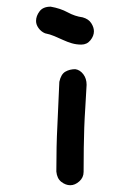

<svg xmlns="http://www.w3.org/2000/svg" viewBox="-20 -505 380 564"><path d="M154.3 -264.6Q159.2 -287.1 171.9 -294.4Q184.6 -301.8 201.2 -301.8Q214.8 -299.8 224.6 -287.1Q234.4 -274.4 234.4 -255.9Q232.4 -217.8 230.5 -188Q228.5 -158.2 227.5 -129.9Q226.6 -101.6 226.1 -70.8Q225.6 -40 225.6 0Q225.6 16.6 212.9 27.8Q200.2 39.1 186.5 39.1Q172.9 39.1 160.2 29.3Q147.5 19.5 145.5 -1Q145.5 -78.1 148.4 -132.8ZM112.3 -407.2Q100.6 -412.1 93.3 -422.4Q85.9 -432.6 85.9 -443.4Q85.9 -458 96.2 -471.7Q106.4 -485.4 128.9 -485.4Q157.2 -480.5 178.7 -468.8Q200.2 -457 222.7 -454.1Q240.2 -449.2 248 -437Q255.9 -424.8 255.9 -413.1Q255.9 -399.4 245.6 -386.7Q235.4 -374 218.8 -374Q204.1 -374 190.9 -377.9Q177.7 -381.8 165 -387.7Q152.3 -393.6 139.6 -398.9Q127 -404.3 112.3 -407.2Z"/></svg>

Font: Single Day
Style: Regular
Weight: 400
Designer: DXKorea
Foundry: DXKorea
Version: Version 1.00